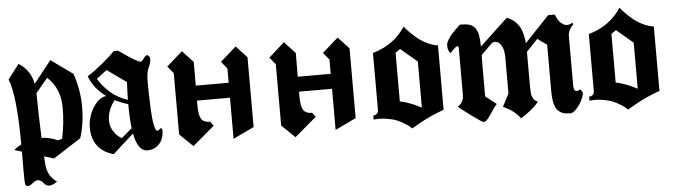

<svg xmlns="http://www.w3.org/2000/svg" viewBox="-49 -842 4242 1211"><g transform="rotate(-5 2072.0 -236.0)"><path d="M86.4 159.7Q71.8 159.7 68.8 146Q65.9 132.3 65.9 57.6Q65.9 43 66.2 3.7Q66.4 -35.6 66.4 -59.6L19 -74.2Q40 -91.3 66.4 -105.5Q64.5 -422.4 22 -520L92.8 -612.8Q166.5 -568.4 184.1 -479L294.9 -619.1L433.1 -520Q469.2 -415 469.2 -306.2Q469.2 -202.6 439.9 -111.8L264.2 1L202.6 -18.1Q204.6 16.6 206.1 34.2Q209 66.9 222.4 94.7Q235.8 122.6 270 147.9Q240.7 168.9 219.2 168.9Q208 168.9 199 162.6Q189.9 156.2 184.6 148.7Q179.2 141.1 169.7 134.8Q160.2 128.4 148.4 128.4Q135.7 128.4 117.2 144Q98.6 159.7 86.4 159.7ZM196.8 -135.7Q251.5 -133.3 298.8 -110.8L326.2 -118.2Q346.7 -220.7 346.7 -310.1Q346.7 -436.5 265.1 -509.8L189.9 -419.4V-414.1Q191.4 -275.9 196.8 -135.7Z M627 -362.8Q550.3 -417.5 521 -497.1Q564.5 -523.9 615.2 -565.4Q666 -606.9 697.8 -641.1H726.6Q731 -637.7 738.8 -632.3Q746.6 -627 767.1 -612.8Q787.6 -598.6 804.4 -587.9Q821.3 -577.1 838.4 -568.4Q855.5 -559.6 861.8 -559.6Q869.6 -559.6 882.8 -578.1Q896 -596.7 904.3 -596.7Q912.6 -596.7 918 -588.6Q923.3 -580.6 923.3 -570.8Q923.3 -557.1 918.9 -543.5Q914.6 -529.8 908.9 -519Q903.3 -508.3 898.9 -486.1Q894.5 -463.9 894.5 -434.6Q894.5 -397 895.3 -360.4Q896 -323.7 898.7 -260.3Q901.4 -196.8 909.2 -157Q917 -117.2 928.7 -116.2Q933.6 -116.2 941.4 -123.3Q949.2 -130.4 952.6 -130.4Q960.9 -130.4 960.9 -111.8Q960.9 -85 950.4 -60.1Q939.9 -35.2 915.3 -16.8Q890.6 1.5 856.4 1.5Q795.4 1.5 773.9 -112.8L641.6 6.8Q603.5 -4.4 580.1 -20.5Q505.9 -70.3 505.9 -173.8Q505.9 -214.8 522.2 -257.8Q538.6 -300.8 567.1 -331.1Q595.7 -361.3 627 -362.8ZM677.2 -332.5Q630.4 -272.9 630.4 -208Q630.4 -168 651.4 -136.5Q672.4 -105 701.7 -89.8L768.6 -147Q760.7 -207.5 760.7 -299.8Q719.7 -311 677.2 -332.5ZM577.1 -476.1Q602.1 -432.6 647.5 -390.9Q692.9 -349.1 760.7 -326.7Q761.2 -377 764.6 -439L642.6 -525.9Z M1194.3 -256.8Q1193.8 -195.3 1208.5 -169.7Q1223.1 -144 1265.6 -144L1285.6 -117.2L1147.5 0L1063.5 -81.1V-469.2L1026.4 -514.2L1126.5 -603L1195.3 -528.8L1194.8 -378.9H1403.3V-469.2L1366.2 -514.2L1466.3 -603L1535.6 -528.8V-86.9L1403.3 -23.9V-284.2H1194.3Z M1840.3 -256.8Q1839.8 -195.3 1854.5 -169.7Q1869.1 -144 1911.6 -144L1931.6 -117.2L1793.5 0L1709.5 -81.1V-469.2L1672.4 -514.2L1772.5 -603L1841.3 -528.8L1840.8 -378.9H2049.3V-469.2L2012.2 -514.2L2112.3 -603L2181.6 -528.8V-86.9L2049.3 -23.9V-284.2H1840.3Z M2603.5 -408.2 2499 -496.6 2468.3 -475.6V-167.5Q2494.6 -162.1 2518.8 -153.8Q2543 -145.5 2556.2 -139.6Q2569.3 -133.8 2584.5 -126Q2599.6 -118.2 2603.5 -116.7ZM2326.2 -126.5V-486.8Q2462.4 -525.4 2533.2 -635.7Q2545.9 -619.6 2562.5 -602.3Q2579.1 -585 2606.2 -561.8Q2633.3 -538.6 2668.2 -521.2Q2703.1 -503.9 2738.8 -498.5V-90.8Q2735.8 -89.8 2723.1 -85.2Q2710.4 -80.6 2706.1 -78.6Q2701.7 -76.7 2689.2 -71.8Q2676.8 -66.9 2669.2 -63.5Q2661.6 -60.1 2648.4 -54.2Q2635.3 -48.3 2623.8 -42.2Q2612.3 -36.1 2597.4 -28.3Q2582.5 -20.5 2566.2 -11Q2549.8 -1.5 2531.7 9.3Q2525.4 2.9 2517.8 -3.7Q2510.3 -10.3 2486.8 -25.1Q2463.4 -40 2438.2 -50Q2413.1 -60.1 2373.8 -66.2Q2334.5 -72.3 2293.9 -67.9V-93.8Q2308.1 -93.8 2317.1 -102.5Q2326.2 -111.3 2326.2 -126.5Z M3623.5 -124Q3621.6 -99.6 3605.7 -69.6Q3589.8 -39.6 3569.3 -19.3Q3548.8 1 3535.2 1Q3506.8 1 3488.3 -4.9Q3469.7 -10.7 3454.6 -26.6Q3439.5 -42.5 3432.4 -73.2Q3425.3 -104 3425.3 -151.9V-442.9L3366.2 -484.9L3294.4 -409.2V-226.1Q3294.4 -197.3 3294.7 -183.1Q3294.9 -168.9 3296.1 -152.3Q3297.4 -135.7 3299.8 -128.9Q3302.2 -122.1 3307.1 -113.5Q3312 -105 3318.4 -100.3Q3324.7 -95.7 3335.4 -89.8Q3315.9 -64.9 3282.7 -38.1Q3249.5 -11.2 3221.2 4.9Q3180.7 -48.8 3113.3 -76.2L3155.3 -158.2V-382.8Q3155.3 -438.5 3137.9 -463.9Q3120.6 -489.3 3101.1 -489.3Q3084.5 -489.3 3075.2 -480Q3039.6 -444.8 3008.3 -414.1Q3008.3 -397.5 3007.3 -352.5V-151.9L3076.2 -98.1Q3064.5 -87.9 3046.9 -60.1Q3029.3 -32.2 3013.4 -12.2Q2997.6 7.8 2984.4 7.8Q2975.1 7.8 2911.9 -38.8Q2848.6 -85.4 2829.1 -103L2832 -105Q2835.4 -106.9 2837.6 -108.4Q2839.8 -109.9 2844 -113.5Q2848.1 -117.2 2850.8 -120.6Q2853.5 -124 2857.2 -129.6Q2860.8 -135.3 2863 -141.4Q2865.2 -147.5 2866.7 -155.5Q2868.2 -163.6 2868.2 -172.9V-469.2Q2868.2 -482.4 2860.4 -482.4Q2853.5 -482.4 2843 -473.1Q2832.5 -463.9 2824.5 -454.3Q2816.4 -444.8 2815.4 -444.8Q2809.1 -444.8 2802.7 -458.7Q2796.4 -472.7 2796.4 -489.7Q2796.4 -499 2799.1 -508.5Q2801.8 -518.1 2808.8 -528.8Q2815.9 -539.6 2821 -547.4Q2826.2 -555.2 2837.6 -567.1Q2849.1 -579.1 2854 -584.2Q2858.9 -589.4 2872.3 -602.1Q2885.7 -614.7 2888.2 -617.2Q2924.8 -617.2 2946.5 -611.1Q2968.3 -605 2982.4 -587.4Q2996.6 -569.8 3002 -542.2Q3007.3 -514.6 3008.3 -467.8Q3072.8 -527.3 3186.5 -634.8Q3233.4 -616.2 3259.8 -577.1Q3286.1 -538.1 3292.5 -463.9L3447.3 -627.9H3490.2Q3491.7 -623 3494.9 -616Q3498 -608.9 3504.2 -597.4Q3510.3 -585.9 3519.3 -577.1Q3528.3 -568.4 3539.3 -561.8Q3550.3 -555.2 3565.2 -556.2Q3580.1 -557.1 3596.2 -566.9L3600.6 -556.2Q3587.9 -545.4 3577.1 -525.9Q3566.4 -506.3 3566.4 -482.9V-171.9Q3566.4 -144.5 3577.4 -138.2Q3588.4 -131.8 3609.4 -144Q3611.8 -140.1 3617.2 -133.1Q3622.6 -126 3623.5 -124Z M3970.2 -408.2 3865.7 -496.6 3835 -475.6V-167.5Q3861.3 -162.1 3885.5 -153.8Q3909.7 -145.5 3922.9 -139.6Q3936 -133.8 3951.2 -126Q3966.3 -118.2 3970.2 -116.7ZM3692.9 -126.5V-486.8Q3829.1 -525.4 3899.9 -635.7Q3912.6 -619.6 3929.2 -602.3Q3945.8 -585 3972.9 -561.8Q4000 -538.6 4034.9 -521.2Q4069.8 -503.9 4105.5 -498.5V-90.8Q4102.5 -89.8 4089.8 -85.2Q4077.1 -80.6 4072.8 -78.6Q4068.4 -76.7 4055.9 -71.8Q4043.5 -66.9 4035.9 -63.5Q4028.3 -60.1 4015.1 -54.2Q4002 -48.3 3990.5 -42.2Q3979 -36.1 3964.1 -28.3Q3949.2 -20.5 3932.9 -11Q3916.5 -1.5 3898.4 9.3Q3892.1 2.9 3884.5 -3.7Q3877 -10.3 3853.5 -25.1Q3830.1 -40 3804.9 -50Q3779.8 -60.1 3740.5 -66.2Q3701.2 -72.3 3660.6 -67.9V-93.8Q3674.8 -93.8 3683.8 -102.5Q3692.9 -111.3 3692.9 -126.5Z"/></g></svg>

Font: KJV1611
Style: Regular
Weight: 400
Version: Version 3.6.1